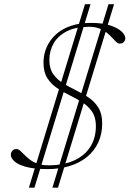

<svg xmlns="http://www.w3.org/2000/svg" viewBox="-20 -795 616 914"><path d="M229.5 98.5 496.5 -775H523L256 98.5ZM117.5 98.5 384.5 -775H411L144 98.5ZM211 -8Q281.5 -8 332 -30.8Q382.5 -53.5 409.5 -95.5Q436.5 -137.5 436.5 -195Q436.5 -236.5 418.5 -263Q400.5 -289.5 372 -307.8Q343.5 -326 311.5 -341.5Q279.5 -357 251 -376.2Q222.5 -395.5 204.8 -424Q187 -452.5 187 -497Q187 -535.5 201.8 -569.5Q216.5 -603.5 245 -630Q273.5 -656.5 315.5 -671.2Q357.5 -686 413 -686Q469 -686 505.2 -673.8Q541.5 -661.5 559 -644.8Q576.5 -628 576.5 -613Q576.5 -604 570.2 -595.8Q564 -587.5 550 -587.5Q541.5 -587.5 532.8 -595.8Q524 -604 513.2 -616Q502.5 -628 487.8 -639.8Q473 -651.5 452.5 -659.5Q432 -667.5 404 -667.5Q340 -667.5 298 -646Q256 -624.5 235.5 -588.8Q215 -553 215 -509.5Q215 -468.5 233.2 -442.5Q251.5 -416.5 280.2 -398.8Q309 -381 341 -365.5Q373 -350 401.8 -330.8Q430.5 -311.5 448.5 -282.2Q466.5 -253 466.5 -207.5Q466.5 -156.5 447.5 -116.2Q428.5 -76 394 -47.8Q359.5 -19.5 311.8 -4.8Q264 10 207.5 10Q143.5 10 104.8 -0.5Q66 -11 48.8 -26.8Q31.5 -42.5 31.5 -58.5Q31.5 -65.5 34.8 -71.8Q38 -78 43.8 -81.8Q49.5 -85.5 58 -85.5Q67 -85.5 75.8 -77.8Q84.5 -70 95.8 -58.5Q107 -47 122.2 -35.2Q137.5 -23.5 159 -15.8Q180.5 -8 211 -8Z"/></svg>

Font: Newsreader 16pt 16pt ExtraLight
Style: Italic
Weight: 250
Italic angle: -17°
Version: Version 1.003